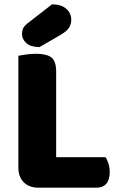

<svg xmlns="http://www.w3.org/2000/svg" viewBox="-20 -866 553 889"><path d="M158 3Q115 3 90 -22Q65 -47 65 -90V-608Q77 -610 100 -613.5Q123 -617 146 -617Q196 -617 218 -600Q240 -583 240 -534V-138H469Q476 -127 482 -109Q488 -91 488 -70Q488 -33 472 -15Q456 3 428 3ZM221 -846Q263 -846 286.5 -825.5Q310 -805 310 -775Q310 -755 300.5 -739Q291 -723 263 -706L163 -648Q123 -648 102.5 -666Q82 -684 82 -708Q82 -720 85.5 -731Q89 -742 105 -756Z"/></svg>

Font: Baloo Thambi 2 ExtraBold
Style: Regular
Weight: 800
Designer: Aadarsh Rajan and Ek Type
Foundry: Ek Type
Version: Version 1.640;hotconv 1.0.111;makeotfexe 2.5.65597; ttfautoh